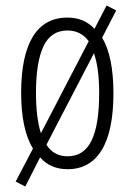

<svg xmlns="http://www.w3.org/2000/svg" viewBox="-20 -606 482 699"><path d="M393 -267Q393 -130 350.5 -60Q308 10 226 10Q164 10 126 -33L72 73L37 55L100 -65Q57 -135 57 -268Q57 -403 99.5 -472.5Q142 -542 226 -542Q286 -542 324 -501L368 -586L403 -568L352 -469Q373 -433 383 -382Q393 -331 393 -267ZM111 -268Q111 -177 129 -121L303 -456Q274 -495 226 -495Q165 -495 138 -437Q111 -379 111 -268ZM341 -267Q341 -358 322 -412L149 -79Q176 -37 226 -37Q285 -37 313 -93.5Q341 -150 341 -267Z"/></svg>

Font: Noto Sans Sinhala UI ExtraCondensed Light
Style: Regular
Weight: 300
Width: 2
Designer: Jelle Bosma - Monotype Design Team
Foundry: Monotype Imaging Inc.
Version: Version 2.006; ttfautohint (v1.8.4.7-5d5b)